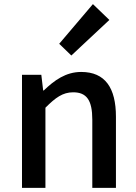

<svg xmlns="http://www.w3.org/2000/svg" viewBox="-20 -914 664 934"><path d="M87 0H201V-390C250 -439 285 -465 336 -465C401 -465 429 -427 429 -332V0H544V-346C544 -486 492 -564 375 -564C300 -564 244 -523 193 -474H190L181 -550H87ZM327 -644 512 -817 432 -894 268 -701Z"/></svg>

Font: Noto Sans T Chinese Medium
Style: Regular
Weight: 500
Designer: Ryoko NISHIZUKA (kana & ideographs); Paul D. Hunt (Latin, Greek & Cyrillic); Wenlong ZHANG (bopomofo); Sandoll Communica
Foundry: Adobe Systems Incorporated
Version: Version 1.000;PS 1;hotconv 1.0.78;makeotf.lib2.5.61930